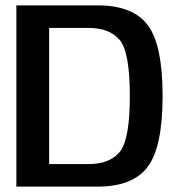

<svg xmlns="http://www.w3.org/2000/svg" viewBox="-20 -695 666 715"><path d="M41 0H343.5Q474.5 0 530 -73.8Q585.5 -147.5 585.5 -338Q585.5 -528 530.2 -601.5Q475 -675 343.5 -675H41ZM163 -84V-591H310.5Q388 -591 425.8 -546Q463.5 -501 463.5 -338Q463.5 -174.5 425.8 -129.2Q388 -84 310.5 -84Z"/></svg>

Font: Anybody Thin Medium
Style: Regular
Weight: 500
Version: Version 1.113;gftools[0.9.25]